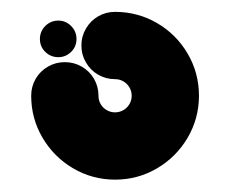

<svg xmlns="http://www.w3.org/2000/svg" viewBox="-20 -537 380 317"><path d="M45.9 -472.6Q45.9 -485.2 54.8 -494.1Q63.7 -503 76.3 -503Q88.5 -503 97.4 -494.1Q106.3 -485.2 106.3 -472.6Q106.3 -460 97.4 -451.3Q88.5 -442.6 76.4 -442.6Q63.7 -442.6 54.8 -451.3Q45.9 -460 45.9 -472.6ZM114.4 -461.9Q114.4 -477 121.9 -489.8Q129.3 -502.6 142 -510Q154.8 -517.4 170 -517.4Q207.5 -517.4 239.3 -498.9Q271.1 -480.4 289.8 -448.5Q308.5 -416.6 308.5 -379Q308.5 -341.5 289.8 -309.6Q271.1 -277.8 239.3 -259.1Q207.5 -240.4 170.1 -240.4Q132.6 -240.4 100.7 -259.1Q68.9 -277.8 50.2 -309.6Q31.5 -341.4 31.5 -378.9Q31.5 -394.1 38.9 -406.9Q46.3 -419.6 59.1 -427Q71.9 -434.4 87 -434.4Q102.2 -434.4 115 -427Q127.8 -419.6 135.2 -406.9Q142.6 -394.1 142.6 -378.9Q142.6 -371.4 146.2 -365.1Q149.9 -358.8 156.2 -355.2Q162.5 -351.5 169.9 -351.5Q177.4 -351.5 183.7 -355.2Q190 -358.8 193.7 -365.1Q197.4 -371.4 197.4 -378.9Q197.4 -386.4 193.7 -392.7Q190 -399 183.8 -402.6Q177.5 -406.3 170 -406.3Q154.8 -406.3 142 -413.7Q129.3 -421.1 121.9 -433.9Q114.4 -446.7 114.4 -461.9Z"/></svg>

Font: 26F Galaxy Sans
Style: Regular
Weight: 400
Designer: C₂₉H₂₅N₃O₅
Version: Version 1.100;FEAKit 1.0